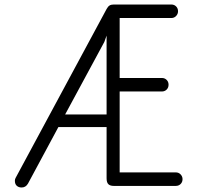

<svg xmlns="http://www.w3.org/2000/svg" viewBox="-20 -823 877 852"><path d="M760 -58Q773 -58 781.5 -49Q790 -40 790 -28Q790 -15 781.5 -6.5Q773 2 760 2H485Q469 2 461 -5.5Q453 -13 453 -32V-259H239L104 -8Q94 9 76 9Q63 9 54.5 1.5Q46 -6 46 -21Q46 -27 49 -33L453 -783Q459 -794 466 -798.5Q473 -803 485 -803H740Q753 -803 761.5 -794.5Q770 -786 770 -773Q770 -761 761.5 -752Q753 -743 740 -743H511V-477H698Q711 -477 719.5 -468.5Q728 -460 728 -447Q728 -434 719.5 -425.5Q711 -417 698 -417H511V-58ZM443 -637 269 -315H453V-665Z"/></svg>

Font: Tsukimi Rounded
Style: Regular
Weight: 400
Designer: Takashi Funayama
Foundry: Takashi Funayama
Version: Version 1.032; ttfautohint (v1.8.3)